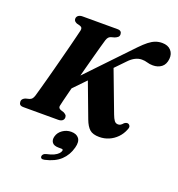

<svg xmlns="http://www.w3.org/2000/svg" viewBox="-171 -855 1179 1274"><g transform="rotate(20 418.5 -217.5)"><path d="M260 -91.5Q258 -82 262.5 -76Q267 -70 276 -66.5L298 -59.5Q307.5 -54.5 314 -48.2Q320.5 -42 320.5 -30.5Q320.5 -16.5 310.2 -8.2Q300 0 281 0H37.5Q17.5 0 10.8 -7.5Q4 -15 4 -27Q3.5 -39 11.2 -47Q19 -55 29.5 -58.5L55 -65Q67 -69 73.2 -76.8Q79.5 -84.5 84.5 -100Q89.5 -117 98.2 -148.5Q107 -180 118.2 -221.2Q129.5 -262.5 141.5 -308.2Q153.5 -354 165.5 -399.8Q177.5 -445.5 188 -486.5Q198.5 -527.5 206.2 -559.2Q214 -591 218 -607.5Q220.5 -620 216.8 -626.5Q213 -633 202.5 -636.5L179.5 -642.5Q168.5 -647.5 163.2 -653.5Q158 -659.5 158 -669Q158 -683 169 -691.5Q180 -700 199 -700H445.5Q461.5 -700 468.8 -692.8Q476 -685.5 476 -673.5Q476 -661 468.2 -654.2Q460.5 -647.5 447.5 -642L422.5 -635Q413 -632 406.2 -625Q399.5 -618 394.5 -603Q389 -585 379.5 -550.8Q370 -516.5 358 -472Q346 -427.5 333 -378.8Q320 -330 307.8 -282.8Q295.5 -235.5 285.2 -195.2Q275 -155 268.2 -127.5Q261.5 -100 260 -91.5ZM365.5 -343 502 -467 618 -159.5Q627.5 -134 637.5 -120.5Q647.5 -107 664.5 -107Q674.5 -107 682.5 -112.2Q690.5 -117.5 699.5 -128Q714 -138.5 726 -135.5Q734.5 -133 739.2 -123.8Q744 -114.5 736.5 -97.5Q723 -63 698.5 -38Q674 -13 642.5 0.5Q611 14 575.5 14Q530 14 507.2 -6Q484.5 -26 468 -70ZM263 -195 244 -247.5 611.5 -632.5Q640.5 -662.5 663.8 -680.8Q687 -699 709.2 -707.2Q731.5 -715.5 756 -715.5Q797 -715.5 818.5 -691.8Q840 -668 836.5 -632Q832.5 -592 807.8 -573Q783 -554 747 -554Q724.5 -554 706.5 -559.8Q688.5 -565.5 667 -565.5Q644.5 -565.5 621.5 -554.2Q598.5 -543 575.5 -518.5ZM347 172.5Q313 172.5 300.8 155.2Q288.5 138 295.5 112.5Q303.5 82.5 330.8 63.8Q358 45 390.5 45Q428 45 445.2 67.5Q462.5 90 450.5 134Q435.5 191 396 228Q356.5 265 286.5 280.5Q272 283.5 265.2 279.2Q258.5 275 258.5 266Q259 257.5 265.5 250.5Q272 243.5 285.5 240.5Q316 234 335.5 224.8Q355 215.5 365.2 204.5Q375.5 193.5 377.5 183.5Q380.5 172.5 366 172.5Z"/></g></svg>

Font: Fraunces
Style: Bold Italic
Weight: 700
Italic angle: -16°
Version: Version 1.000;[b76b70a41]